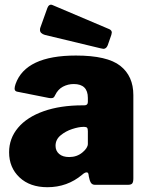

<svg xmlns="http://www.w3.org/2000/svg" viewBox="-20 -772 613 802"><path d="M178 10Q105 10 61.5 -31Q18 -72 18 -136Q18 -194 55.5 -238.5Q93 -283 162.5 -307.5Q232 -332 325 -332H332Q347 -332 347 -346V-363Q347 -421 288 -421Q264 -421 243 -410Q222 -399 210 -374Q207 -367 203.5 -364.5Q200 -362 194 -362Q187 -362 183 -363L52 -389Q41 -391 41 -402Q41 -409 45 -421Q87 -540 297 -540Q428 -540 482.5 -497Q537 -454 537 -375V-27Q537 -12 532.5 -6Q528 0 514 0H377Q365 0 359.5 -9Q354 -18 351 -35L350 -42Q349 -52 342 -52Q334 -52 323 -42Q261 10 178 10ZM332 -242H328Q309 -242 281.5 -233Q254 -224 233 -206.5Q212 -189 212 -163Q212 -142 227 -129Q242 -116 269 -116Q301 -116 324 -135Q347 -154 347 -171V-224Q347 -234 344 -238Q341 -242 332 -242ZM199 -751 437 -650Q447 -645 447 -636Q447 -634 445 -626L430 -583Q424 -568 412 -568Q411 -568 401 -570L168 -626Q147 -632 147 -647Q147 -654 149 -658L178 -739Q181 -747 186.5 -750.5Q192 -754 199 -751Z"/></svg>

Font: Libre Franklin Black
Style: Regular
Weight: 900
Designer: Pablo Impallari, Rodrigo Fuenzalida
Foundry: Impallari Type
Version: Version 1.002; ttfautohint (v1.5)